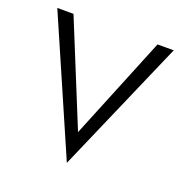

<svg xmlns="http://www.w3.org/2000/svg" viewBox="-96 -545 624 657"><g transform="rotate(20 216.0 -216.5)"><path d="M4 -460 216 27 428 -460H369L216 -85L63 -460Z"/></g></svg>

Font: Jost-300-LightPL
Style: Regular
Weight: 300
Version: Version 3.300; ttfautohint (v0.97) -l 8 -r 50 -G 200 -x 14 -